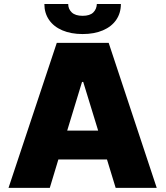

<svg xmlns="http://www.w3.org/2000/svg" viewBox="-20 -916 807 936"><path d="M21.5 0 256.8 -707H509.8L744.1 0H543.9L501.5 -138.7H264.6L222.7 0ZM458.5 -279.3 385.7 -516.6H379.9L307.6 -279.3ZM382.8 -750Q326.2 -750 283.9 -768.1Q241.7 -786.1 219 -819.3Q196.3 -852.5 196.3 -896.5H312.5Q312.5 -872.1 329.8 -855.5Q347.2 -838.9 382.8 -838.9Q418 -838.9 434.6 -855.2Q451.2 -871.6 452.1 -896.5H569.3Q569.3 -852.5 546.6 -819.3Q523.9 -786.1 481.7 -768.1Q439.5 -750 382.8 -750Z"/></svg>

Font: Pretendard GOV Black
Style: Regular
Weight: 900
Designer: Base glyphs from Inter by Rasmus Andersson; Hangeul glyphs from Noto Sans CJK(Source Han Sans) by Jang Soo-young and Kan
Foundry: Kil Hyung-jin
Version: Version 1.309